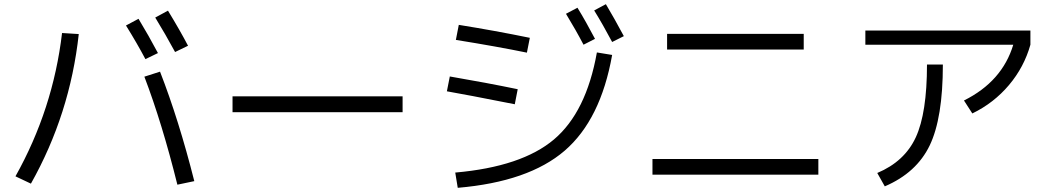

<svg xmlns="http://www.w3.org/2000/svg" viewBox="-20 -859 5040 919"><path d="M583 -737 643 -769Q692 -688 736 -605L676 -576Q637 -650 583 -737ZM723 -775 784 -808Q843 -711 880 -640L818 -610Q772 -695 723 -775ZM671 -492 746 -516Q836 -285 910 8L829 25Q756 -269 671 -492ZM357 -696Q315 -312 128 20L54 -15Q234 -336 277 -701Z M1093 -322V-398H1907V-322Z M2159 -33Q2477 -61 2631.5 -191.5Q2786 -322 2837 -608L2910 -596Q2855 -286 2682.5 -137.5Q2510 11 2171 40ZM2689 -793 2744 -822Q2785 -755 2828 -673L2773 -645Q2737 -714 2689 -793ZM2824 -809 2880 -839Q2920 -772 2966 -686L2910 -658Q2866 -741 2824 -809ZM2119 -422 2133 -493Q2308 -463 2458 -432L2444 -360Q2206 -407 2119 -422ZM2162 -668 2176 -740Q2350 -712 2516 -678L2502 -607Q2361 -636 2162 -668Z M3173 -622V-697H3827V-622ZM3103 -23V-98H3897V-23Z M4122 -645V-713H4912V-645Q4882 -538 4809.5 -452Q4737 -366 4634 -316L4594 -378Q4777 -469 4830 -645ZM4417 -550H4493Q4493 -294 4430 -163Q4367 -32 4215 33L4179 -31Q4310 -86 4363.5 -202Q4417 -318 4417 -550Z"/></svg>

Font: Mplus 1p
Style: Regular
Weight: 400
Version: Version 1.061